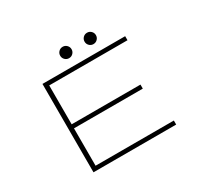

<svg xmlns="http://www.w3.org/2000/svg" viewBox="-170 -1085 1390 1317"><g transform="rotate(-30 525.0 -426.0)"><path d="M496 -774.8Q483 -761.5 464 -761.5Q445 -761.5 432 -774.8Q419 -788 419 -806.5Q419 -825 432 -838.2Q445 -851.5 464 -851.5Q483 -851.5 496 -838.2Q509 -825 509 -806.5Q509 -788 496 -774.8ZM689 -774.8Q676 -761.5 657 -761.5Q638 -761.5 625 -774.8Q612 -788 612 -806.5Q612 -825 625 -838.2Q638 -851.5 657 -851.5Q676 -851.5 689 -838.2Q702 -825 702 -806.5Q702 -788 689 -774.8ZM872 -668H252V-360H797V-328H252V-32H872V0H217V-700H872Z"/></g></svg>

Font: League Mono Extended Thin
Style: Regular
Weight: 100
Width: 9
Designer: Tyler Finck
Foundry: The League of Moveable Type / Tyler Finck
Version: Version 2.210